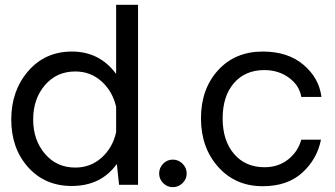

<svg xmlns="http://www.w3.org/2000/svg" viewBox="-20 -770 1396 800"><path d="M555.2 -750V0H476.1L466.8 -86.9Q400.9 4.9 278.8 4.9Q167 4.9 96.9 -73.5Q26.9 -151.9 26.9 -272Q26.9 -392.1 97.4 -473.6Q168 -555.2 279.8 -555.2Q395 -555.2 463.9 -461.9V-750ZM293.9 -71.8Q356.9 -71.8 403.1 -112.8Q449.2 -153.8 463.9 -219.2V-325.2Q448.7 -390.1 402.8 -431.2Q356.9 -472.2 293.9 -472.2Q215.8 -472.2 167 -415Q118.2 -357.9 118.2 -272Q118.2 -187 167 -129.4Q215.8 -71.8 293.9 -71.8Z M699.7 9.8Q676.8 9.8 659.9 -7.1Q643.1 -23.9 643.1 -46.9Q643.1 -70.8 659.9 -87.9Q676.8 -105 699.7 -105Q723.6 -105 740.7 -87.9Q757.8 -70.8 757.8 -46.9Q757.8 -23.9 740.7 -7.1Q723.6 9.8 699.7 9.8Z M1074.7 5.9Q960.9 5.9 889.2 -74.5Q817.4 -154.8 817.4 -276.9Q817.4 -398.9 888.4 -477.1Q959.5 -555.2 1074.7 -555.2Q1179.7 -555.2 1244.6 -500Q1309.6 -444.8 1319.3 -366.2H1235.4Q1227.5 -414.1 1184.1 -446Q1140.6 -478 1081.5 -478Q1001.5 -478 954.6 -423.6Q907.7 -369.1 907.7 -276.9Q907.7 -184.1 955.1 -128.7Q1002.4 -73.2 1082.5 -73.2Q1139.6 -73.2 1180.7 -105.7Q1221.7 -138.2 1235.4 -188H1317.4Q1301.3 -106.9 1239.5 -50.5Q1177.7 5.9 1074.7 5.9Z"/></svg>

Font: Oakes Grotesk
Style: Regular
Weight: 400
Designer: Samuel Oakes
Foundry: Samuel Oakes
Version: Version 1.0 | wf-rip DC20170320